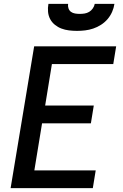

<svg xmlns="http://www.w3.org/2000/svg" viewBox="-20 -975 640 995"><path d="M35 0 157 -735H582L567 -643H249L214 -428H466L451 -336H198L158 -92H476L461 0ZM379 -815Q358 -815 337.5 -817.5Q317 -820 298.5 -827Q280 -834 264.5 -846.5Q249 -859 240 -876Q231 -893 229 -913.5Q227 -934 231 -955H333Q331 -943 335 -931.5Q339 -920 348 -913.5Q357 -907 369 -905Q381 -903 393 -903Q406 -903 418.5 -905Q431 -907 442 -913.5Q453 -920 461 -931.5Q469 -943 471 -955H573Q570 -934 561 -913.5Q552 -893 537.5 -876Q523 -859 503.5 -846.5Q484 -834 463 -827Q442 -820 421 -817.5Q400 -815 379 -815Z"/></svg>

Font: Iosevka Curly SmBdExObl
Style: Regular
Weight: 600
Width: 7
Italic angle: -9°
Monospace: yes
Designer: Belleve Invis
Foundry: Belleve Invis
Version: Version 11.1.0; ttfautohint (v1.8.3)